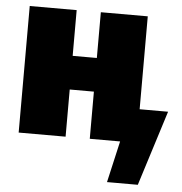

<svg xmlns="http://www.w3.org/2000/svg" viewBox="-51 -583 763 807"><g transform="rotate(5 330.0 -179.5)"><path d="M540 -142H660L560 175H430L470 0H342V-199H240V0H42V-534H240V-341H342V-534H540Z"/></g></svg>

Font: Fira Sans Black
Style: Regular
Weight: 900
Designer: Carrois Corporate & Edenspiekermann AG
Foundry: Carrois Corporate GbR & Edenspiekermann AG
Version: Version 4.203